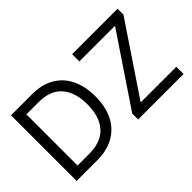

<svg xmlns="http://www.w3.org/2000/svg" viewBox="-91 -1084 1462 1462"><g transform="rotate(-45 640.0 -353.5)"><path d="M78.1 0V-707H306.6Q408.7 -707 482.7 -664.8Q556.6 -622.6 595.7 -543.2Q634.8 -463.9 634.8 -354.5Q634.8 -244.1 595.2 -164.6Q555.7 -85 480 -42.5Q404.3 0 297.9 0ZM292 -78.1Q419.9 -78.1 484.4 -150.4Q548.8 -222.7 548.8 -354.5Q548.8 -484.9 485.8 -556.9Q422.9 -628.9 300.8 -628.9H166V-78.1ZM740.2 -63.5 1120.1 -628.9H736.3V-707H1225.6V-643.6L845.7 -78.1H1229.5V0H740.2Z"/></g></svg>

Font: Pretendard
Style: Regular
Weight: 400
Designer: Base glyphs from Inter by Rasmus Andersson; Hangeul glyphs from Noto Sans CJK(Source Han Sans) by Jang Soo-young and Kan
Foundry: Kil Hyung-jin
Version: Version 1.309